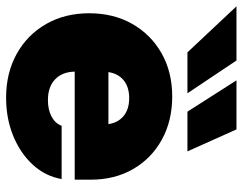

<svg xmlns="http://www.w3.org/2000/svg" viewBox="-102 -674 788 623"><g transform="rotate(90 291.5 -362.0)"><path d="M296.4 11.7Q216.3 11.7 154.3 -22.7Q92.3 -57.1 57.4 -118.2Q22.5 -179.2 22.5 -257.8Q22.5 -336.9 57.1 -397.7Q91.8 -458.5 152.6 -492.9Q213.4 -527.3 292.5 -527.3Q371.6 -527.3 432.6 -493.7Q493.7 -460 528.1 -400.4Q562.5 -340.8 562.5 -263.2V-210.9H211.9Q212.9 -169.9 237.3 -147Q261.7 -124 304.2 -124Q335.4 -124 357.7 -135.7Q379.9 -147.5 387.7 -168.5H560.5Q551.3 -115.7 514.2 -75.2Q477.1 -34.7 420.7 -11.5Q364.3 11.7 296.4 11.7ZM213.4 -320.3H382.3Q377.4 -352.1 355.5 -369.9Q333.5 -387.7 297.9 -387.7Q262.2 -387.7 240.2 -369.9Q218.3 -352.1 213.4 -320.3ZM149.4 -576.7 0 -735.8H175.8L282.2 -576.7ZM341.8 -576.7 240.2 -735.8H399.4L470.7 -576.7Z"/></g></svg>

Font: Inter Display Black
Style: Regular
Weight: 900
Designer: Rasmus Andersson
Foundry: rsms
Version: Version 4.000;git-a52131595